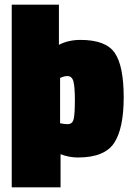

<svg xmlns="http://www.w3.org/2000/svg" viewBox="-20 -661 559 818"><path d="M312 10Q275 10 238 -4V137H30V-641H231V-470Q271 -491 323 -491Q431 -491 469 -435.5Q507 -380 507 -246.5Q507 -113 466 -51.5Q425 10 312 10ZM267 -337Q254 -337 236 -329V-136Q254 -132 268 -132Q289 -132 294 -154.5Q299 -177 299 -233.5Q299 -290 293 -313.5Q287 -337 267 -337Z"/></svg>

Font: Passion One
Style: Bold
Weight: 700
Designer: Alejandro Lo Celso
Foundry: Fontstage
Version: Version 1.002